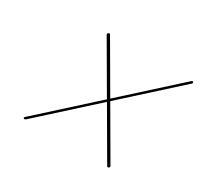

<svg xmlns="http://www.w3.org/2000/svg" viewBox="-87 -637 626 593"><g transform="rotate(30 225.5 -340.5)"><path d="M53 -161Q52 -162 52.2 -164Q52.5 -166 55 -167.5L443 -519Q445 -521 446.8 -521.2Q448.5 -521.5 449.5 -520Q451 -518.5 450.8 -517Q450.5 -515.5 448.5 -513.5L60.5 -162Q58.5 -160.5 56.5 -160.2Q54.5 -160 53 -161ZM356.5 -161Q355 -160 352.8 -160.2Q350.5 -160.5 350 -162L145.5 -513Q144.5 -515 145.2 -516.8Q146 -518.5 148 -519.5Q151.5 -522.5 154 -519L358.5 -167.5Q359.5 -166.5 359 -164.5Q358.5 -162.5 356.5 -161Z"/></g></svg>

Font: Fraunces 120pt
Style: Bold Italic
Weight: 700
Italic angle: -16°
Version: Version 1.000;[b76b70a41]